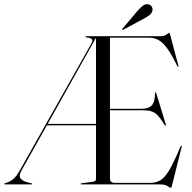

<svg xmlns="http://www.w3.org/2000/svg" viewBox="-40 -871 905 907"><path d="M413.5 -25V-279H181.5L61 -64.5Q47.5 -40 57.5 -27.8Q67.5 -15.5 88.5 -10L109 -5Q112.5 -4 112.5 -2.5Q112.5 0 110 0H-17Q-19.5 0 -19.5 -2.5Q-19.5 -4 -17 -5L-1.5 -10.5Q12 -15.5 25.2 -27.5Q38.5 -39.5 53 -65L393 -668Q405.5 -691 370 -694Q364 -695 364 -697.5Q364 -700 367.5 -700H721.5Q736 -700 746.5 -708Q757 -716 759.5 -716Q760 -716 761 -714.8Q762 -713.5 763.5 -708L803 -559.5Q803.5 -555.5 801.5 -555.5Q799.5 -555 798 -558Q772 -611.5 751 -640.8Q730 -670 709.5 -681.5Q689 -693 664.5 -693H479.5V-357H627.5Q662 -357 677 -373.2Q692 -389.5 692.5 -431Q692.5 -434.5 694 -434.5Q697 -435.5 698.5 -429.5L743.5 -282.5Q744.5 -278 742 -277.5Q740.5 -277.5 738 -279.5Q713.5 -321.5 694 -335.8Q674.5 -350 638.5 -350H479.5V-26.5Q479.5 -7 504 -7H668Q696.5 -7 717.5 -19.2Q738.5 -31.5 760 -68Q781.5 -104.5 812.5 -178.5Q815 -183 817 -182.5Q820 -182.5 818 -176L772 7Q769.5 16 767.5 16Q761.5 16 751 8Q740.5 0 713.5 0H344.5Q341 0 341 -2.5Q341 -4.5 345 -5L398 -12.5Q413.5 -14.5 413.5 -25ZM412.5 -691 185.5 -286H413.5V-691ZM609.5 -819.5Q623 -835 634.5 -843.8Q646 -852.5 658 -851Q669.5 -850 675.5 -841.5Q681.5 -833 680.5 -824.5Q679 -810 667.5 -800.8Q656 -791.5 640.5 -783.5L543 -731Q539 -728.5 537.5 -730.5Q536 -733 539 -736Z"/></svg>

Font: Fraunces 144pt Light
Style: Regular
Weight: 300
Version: Version 1.000;[b76b70a41]